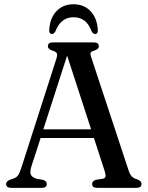

<svg xmlns="http://www.w3.org/2000/svg" viewBox="-20 -904 712 924"><path d="M205 -19Q205 0 182 0H33Q9.5 0 9.5 -19Q9.5 -30.5 26.5 -38.5L46 -45Q59.5 -50 67 -60.5Q74.5 -71 83.5 -99L251.5 -622Q257 -639.5 253.5 -647.2Q250 -655 233.5 -660Q210.5 -667.5 210.5 -681Q210.5 -700 234 -700H432Q455.5 -700 455.5 -681.5Q455.5 -667 432.5 -660Q419.5 -656.5 416.5 -650.5Q413.5 -644.5 418.5 -630L598 -86.5Q604.5 -65 614 -55.2Q623.5 -45.5 640 -41Q661 -33 661 -19Q661 0 637 0H447Q423.5 0 423.5 -19Q423.5 -33 441.5 -38.5L475 -44Q487 -46.5 488 -55.2Q489 -64 483 -83L432 -240H175.5L131.5 -104.5Q123 -77 128.2 -64Q133.5 -51 155.5 -44L187 -38.5Q205 -33 205 -19ZM188.5 -281.5H418.5L303 -636.5ZM334 -821Q272.5 -821 246.5 -753Q239.5 -740.5 230.5 -740.5Q215.5 -740.5 217 -761.5Q220.5 -817.5 252 -850.5Q283.5 -883.5 334 -883.5Q384 -883.5 415.5 -850.5Q447 -817.5 450.5 -761.5Q452.5 -740.5 437 -740.5Q428 -740.5 421 -753Q407.5 -789 386 -805Q364.5 -821 334 -821Z"/></svg>

Font: Fraunces 72pt Soft
Style: Regular
Weight: 400
Version: Version 1.000;[b76b70a41]